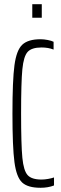

<svg xmlns="http://www.w3.org/2000/svg" viewBox="-20 -882 291 910"><path d="M39 -344Q39 -501 48.5 -572.5Q58 -644 85.5 -670Q113 -696 172 -696Q188 -696 206 -692.5Q224 -689 234 -684V-647Q209 -657 177 -657Q130 -657 111 -636Q92 -615 86 -554Q80 -493 80 -344Q80 -195 86 -134Q92 -73 111 -52Q130 -31 177 -31Q191 -31 208 -34Q225 -37 236 -41V-3Q208 8 172 8Q112 8 85 -17Q58 -42 48.5 -113.5Q39 -185 39 -344ZM133 -798V-862H178V-798Z"/></svg>

Font: Saira Ultra Condensed ExLight
Style: Regular
Weight: 200
Width: 1
Designer: Hector Gatti with collaboration of the Omnibus-Type team
Foundry: Omnibus-Type
Version: Version 1.001; ttfautohint (v1.8)